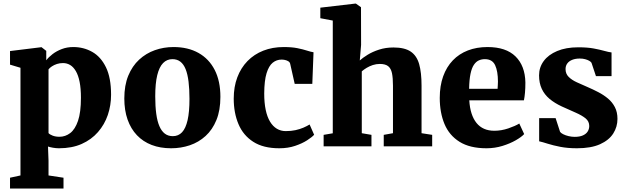

<svg xmlns="http://www.w3.org/2000/svg" viewBox="-20 -840 3600 1102"><path d="M37.5 242V180L97.5 167V-451L37.5 -469V-547L216.5 -569H218.5L245.5 -548V-494Q259 -512 281.8 -529.5Q304.5 -547 334.8 -558.5Q365 -570 400.5 -570Q460 -570 509.2 -542.2Q558.5 -514.5 588 -454.2Q617.5 -394 617.5 -296Q617.5 -235.5 598.8 -180.2Q580 -125 542.2 -81.8Q504.5 -38.5 448.8 -13.8Q393 11 318.5 11Q301.5 11 283.5 7.8Q265.5 4.5 255.5 1L258.5 82V167L344.5 180V242ZM321.5 -55Q355 -55 383 -76.2Q411 -97.5 427.8 -146.5Q444.5 -195.5 444.5 -279Q444.5 -332 437 -369.8Q429.5 -407.5 415.5 -431.5Q401.5 -455.5 382.8 -466.8Q364 -478 341.5 -478Q323 -478 306.8 -472.8Q290.5 -467.5 278 -459.2Q265.5 -451 258.5 -442V-76Q265.5 -68 282.2 -61.5Q299 -55 321.5 -55Z M693.5 -275Q693.5 -350 716.2 -405.5Q739 -461 778.5 -497.5Q818 -534 868.8 -552Q919.5 -570 976 -570Q1059 -570 1119.2 -536.2Q1179.5 -502.5 1212.2 -438.8Q1245 -375 1245 -284Q1245 -207 1222.2 -151.2Q1199.5 -95.5 1160 -59.5Q1120.5 -23.5 1069.5 -6.2Q1018.5 11 962 11Q900 11 850.5 -8Q801 -27 766 -63.8Q731 -100.5 712.2 -153.8Q693.5 -207 693.5 -275ZM972 -58.5Q1004 -58.5 1025 -81Q1046 -103.5 1056.8 -150.8Q1067.5 -198 1067.5 -272Q1067.5 -328.5 1062.2 -371.2Q1057 -414 1045.5 -442.8Q1034 -471.5 1015.2 -486Q996.5 -500.5 969.5 -500.5Q938 -500.5 916 -478Q894 -455.5 882.5 -408.5Q871 -361.5 871 -287Q871 -230 876.8 -187.2Q882.5 -144.5 894.8 -116Q907 -87.5 926 -73Q945 -58.5 972 -58.5Z M1583 11Q1491.5 11 1433.8 -26Q1376 -63 1348.8 -127.5Q1321.5 -192 1321.5 -274Q1321.5 -341.5 1342 -396Q1362.5 -450.5 1400.5 -489.5Q1438.5 -528.5 1491.2 -549.2Q1544 -570 1608.5 -570Q1655 -570 1687 -563.5Q1719 -557 1741.2 -549.8Q1763.5 -542.5 1779.5 -540L1772.5 -358.5H1671.5L1645.5 -474Q1643.5 -483 1635 -488.2Q1626.5 -493.5 1615.8 -495.8Q1605 -498 1596.5 -498Q1567.5 -498 1545.2 -480Q1523 -462 1510 -419.8Q1497 -377.5 1496.5 -303.5Q1496.5 -250 1505 -209.5Q1513.5 -169 1529.8 -142Q1546 -115 1569 -101.2Q1592 -87.5 1620 -87.5Q1651 -87.5 1676 -93Q1701 -98.5 1721.2 -107.2Q1741.5 -116 1757 -125.5L1783 -66.5Q1771 -53 1742.8 -34.8Q1714.5 -16.5 1673.8 -2.8Q1633 11 1583 11Z M1890 -75V-722L1818.5 -735.5V-796L2020 -819.5H2022.5L2052 -798.5L2052.5 -582L2045 -493Q2061.5 -508 2089.8 -525.5Q2118 -543 2155.8 -555.2Q2193.5 -567.5 2238.5 -567.5Q2302.5 -567.5 2337.2 -544Q2372 -520.5 2385.8 -472Q2399.5 -423.5 2399.5 -348.5V-75.5L2460.5 -66V0H2182.5V-66L2235.5 -75.5V-348Q2235.5 -392.5 2229.8 -420Q2224 -447.5 2207.8 -460.2Q2191.5 -473 2160 -473Q2139.5 -473 2120.2 -466.8Q2101 -460.5 2084.8 -450.8Q2068.5 -441 2056.5 -430.5V-75.5L2112 -66V0H1837.5V-66Z M2772.5 11Q2677 11 2617.8 -26Q2558.5 -63 2531.2 -128.2Q2504 -193.5 2504 -278Q2504 -347.5 2523.5 -401.8Q2543 -456 2579 -493.5Q2615 -531 2665.5 -550.5Q2716 -570 2778 -570Q2884 -570 2938.8 -516.2Q2993.5 -462.5 2995.5 -367Q2995.5 -333 2993.2 -308Q2991 -283 2987 -264H2673.5Q2676 -221.5 2686.5 -189Q2697 -156.5 2715 -134.2Q2733 -112 2758.5 -100.8Q2784 -89.5 2817.5 -89.5Q2857.5 -89.5 2897.8 -103.2Q2938 -117 2960.5 -131L2988.5 -70.5Q2973.5 -54 2940.5 -35Q2907.5 -16 2863.8 -2.5Q2820 11 2772.5 11ZM2672.5 -330.5H2836Q2836.5 -341 2837.2 -351.2Q2838 -361.5 2838 -372Q2838 -431 2821.8 -465.8Q2805.5 -500.5 2763 -500.5Q2744 -500.5 2728 -493.2Q2712 -486 2699.8 -467.8Q2687.5 -449.5 2680.5 -416.2Q2673.5 -383 2672.5 -330.5Z M3291.5 11Q3238.5 11 3196.2 2.8Q3154 -5.5 3123.5 -15.2Q3093 -25 3074.5 -29V-162H3169L3194.5 -83.5Q3199 -76.5 3212.2 -69.8Q3225.5 -63 3243.2 -58.8Q3261 -54.5 3278.5 -54.5Q3307 -54.5 3325.5 -62.8Q3344 -71 3353 -85.2Q3362 -99.5 3362 -117Q3362 -143.5 3340.8 -160.8Q3319.5 -178 3284 -193.5Q3248.5 -209 3204.5 -229Q3163.5 -248 3134.2 -272.5Q3105 -297 3089.5 -330.2Q3074 -363.5 3074 -407.5Q3074 -453.5 3100.8 -489.8Q3127.5 -526 3178 -547.2Q3228.5 -568.5 3299 -568.5Q3351 -568.5 3387.2 -561.8Q3423.5 -555 3448.2 -548Q3473 -541 3490 -539V-403H3400.5L3375 -479.5Q3371.5 -485.5 3362 -491Q3352.5 -496.5 3338.8 -500.2Q3325 -504 3307.5 -504Q3282.5 -504 3264 -496.5Q3245.5 -489 3235.8 -475.5Q3226 -462 3226 -443.5Q3226 -416.5 3243.8 -398.8Q3261.5 -381 3290.5 -367.8Q3319.5 -354.5 3352 -340.5Q3383.5 -327 3414.2 -311Q3445 -295 3469.8 -274.2Q3494.5 -253.5 3509.2 -225Q3524 -196.5 3524 -157.5Q3524 -112 3499.8 -73.8Q3475.5 -35.5 3424 -12.2Q3372.5 11 3291.5 11Z"/></svg>

Font: Merriweather Light 18pt Black
Style: Regular
Weight: 900
Version: Version 2.100